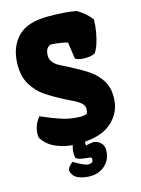

<svg xmlns="http://www.w3.org/2000/svg" viewBox="-141 -835 823 1124"><g transform="rotate(-15 271.0 -273.0)"><path d="M514.6 -203.6Q514.6 -134.8 478.5 -85.2Q442.4 -35.6 385.7 -13.7Q342.3 3.4 283.7 7.8V17.1Q283.7 27.8 285.2 31.2Q293 28.3 308.3 25.6Q323.7 22.9 331.1 22.5Q338.9 22.5 353.3 28.1Q367.7 33.7 379.6 48.1Q391.6 62.5 391.6 86.4Q391.6 125 373.5 153.3Q355.5 181.6 326.2 196.3Q296.9 210.9 264.2 210.9Q222.7 210.9 190.4 197Q158.2 183.1 149.9 145.5Q154.3 130.9 162.6 121.3Q170.9 111.8 184.1 103Q220.2 124.5 239.5 132.8Q258.8 141.1 271 141.1Q278.3 141.1 291.5 136.7Q294.9 133.8 297.1 128.4Q299.3 123 299.3 117.7Q299.3 110.4 294.9 106Q284.7 104 265.1 102.1Q242.2 99.6 228.5 96.2Q214.8 92.8 205.6 84.5Q202.1 72.3 202.1 55.2Q202.1 32.7 210 8.3Q157.7 4.9 107.7 -17.1Q57.6 -39.1 29.3 -84.5Q27.3 -93.8 27.3 -106.9Q27.3 -131.8 36.6 -157.2Q45.9 -182.6 65.4 -205.1Q136.7 -173.8 189.7 -157.2Q242.7 -140.6 298.8 -140.6Q309.1 -140.6 320.1 -142.6Q331.1 -144.5 337.4 -147.9Q339.8 -153.3 341.3 -161.9Q342.8 -170.4 342.8 -175.8Q342.8 -199.7 319.8 -216.8Q296.9 -233.9 259.3 -251L242.2 -259.3Q168.9 -296.9 124.8 -326.9Q80.6 -356.9 50 -406Q19.5 -455.1 19.5 -526.4Q19.5 -630.9 77.9 -693.8Q136.2 -756.8 263.7 -756.8Q372.6 -756.8 436 -743.7Q462.4 -728 482.2 -711.2Q502 -694.3 520 -670.4Q520 -636.2 513.4 -596.4Q506.8 -556.6 495.4 -523.4Q483.9 -490.2 470.7 -475.6Q459.5 -470.2 445.8 -467.5Q432.1 -464.8 412.1 -464.8Q391.1 -464.8 377.9 -467.8Q364.7 -470.7 353.5 -477.5L338.4 -579.1Q310.1 -586.9 278.3 -590.6Q246.6 -594.2 235.4 -593.8Q217.3 -585.4 210.7 -570.6Q204.1 -555.7 204.1 -535.2Q204.1 -513.2 216.1 -497.3Q228 -481.4 245.1 -471.2Q262.2 -460.9 289.1 -448.2L310.5 -437.5Q380.4 -400.9 420.4 -373.5Q460.4 -346.2 487.5 -304.4Q514.6 -262.7 514.6 -203.6Z"/></g></svg>

Font: Kavoon
Style: Regular
Weight: 400
Designer: Viktoriya Grabowska
Foundry: Viktoriya Grabowska
Version: Version 1.004; ttfautohint (v1.4.1)